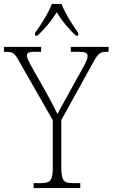

<svg xmlns="http://www.w3.org/2000/svg" viewBox="-29 -951 569 971"><path d="M148 -784V-771H161C204 -813 230 -844 258 -889C285 -844 311 -813 354 -771H367V-784C339 -822 299 -886 282 -931H233C217 -886 176 -822 148 -784ZM141 0H377V-25H341C293 -25 281 -35 281 -109V-344L445 -640C469 -683 479 -689 513 -689H520V-714H329V-689H371C406 -689 414 -681 414 -667C414 -655 408 -641 395 -617L314 -470C291 -428 272 -396 262 -374C243 -412 222 -453 198 -495L128 -619C117 -640 107 -657 107 -670C107 -681 112 -689 147 -689H179V-714H-9V-689H-1C35 -689 44 -684 66 -644L238 -343V-108C238 -35 225 -25 177 -25H141Z"/></svg>

Font: Noto Serif Myanmar SemiCondensed ExtraLight
Style: Regular
Weight: 200
Width: 4
Designer: Ben Mitchell and the Monotype Design Team
Foundry: Monotype Imaging Inc.
Version: Version 2.106